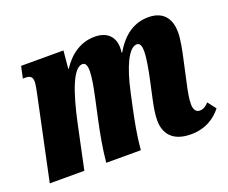

<svg xmlns="http://www.w3.org/2000/svg" viewBox="-96 -696 1017 856"><g transform="rotate(-20 412.5 -268.0)"><path d="M677 10C749 10 795 -24 823 -60L793 -99C779 -84 766 -76 750 -76C731 -76 722 -92 722 -117C722 -143 729 -178 737 -214L758 -310C769 -359 778 -405 778 -438C778 -495 752 -546 676 -546C608 -546 555 -510 513 -438H510C511 -445 512 -453 512 -461C512 -509 484 -546 421 -546C355 -546 303 -510 264 -451H262L270 -536H69L57 -480H72C95 -480 102 -467 102 -450C102 -437 98 -415 91 -383L10 0H174L218 -208C247 -344 284 -450 328 -450C346 -450 349 -429 349 -410C349 -383 341 -337 330 -287L309 -190C296 -130 284 -65 278 0H442C448 -70 460 -130 476 -205L488 -260C512 -371 548 -450 586 -450C604 -450 607 -429 607 -410C607 -374 595 -316 589 -287L568 -190C562 -162 556 -129 556 -99C556 -43 585 10 677 10Z"/></g></svg>

Font: Noto Serif ExtraCondensed Black
Style: Italic
Weight: 900
Width: 2
Italic angle: -12°
Designer: Monotype Design Team
Foundry: Monotype Imaging Inc.
Version: Version 2.014